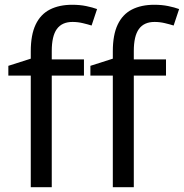

<svg xmlns="http://www.w3.org/2000/svg" viewBox="-20 -785 771 805"><path d="M332 -468H197V0H109V-468H15V-509L109 -539V-570Q109 -639 129.5 -682Q150 -725 189 -745Q228 -765 283 -765Q315 -765 341.5 -759.5Q368 -754 387 -747L364 -678Q348 -683 327 -688Q306 -693 284 -693Q240 -693 218.5 -663.5Q197 -634 197 -571V-536H332ZM676 -468H541V0H453V-468H359V-509L453 -539V-570Q453 -639 473.5 -682Q494 -725 533 -745Q572 -765 627 -765Q659 -765 685.5 -759.5Q712 -754 731 -747L708 -678Q692 -683 671 -688Q650 -693 628 -693Q584 -693 562.5 -663.5Q541 -634 541 -571V-536H676Z"/></svg>

Font: Noto Sans Ambassadori
Style: Regular
Weight: 400
Designer: Monotype Design Team
Foundry: Monotype Imaging Inc.
Version: Version 2.013